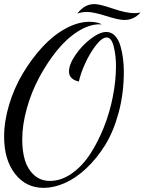

<svg xmlns="http://www.w3.org/2000/svg" viewBox="-20 -825 702 932"><path d="M474.1 -707H462.9Q413.1 -707 358.4 -672.6Q303.7 -638.2 256.3 -579.6Q209 -521 170.7 -449.7Q132.3 -378.4 110.1 -298.3Q87.9 -218.3 87.9 -147Q87.9 -90.8 101.1 -47.1Q114.3 -3.4 145.5 24.9Q176.8 53.2 222.2 53.2Q276.4 53.2 327.1 18.1Q377.9 -17.1 416.3 -75.2Q454.6 -133.3 483.6 -205.8Q512.7 -278.3 527.8 -356.2Q543 -434.1 543 -504.9Q543 -556.2 532 -599.6Q521 -643.1 498 -643.1Q475.1 -643.1 445.6 -605Q416 -566.9 393.6 -517.6Q371.1 -468.3 362.8 -429.2Q314.9 -439.9 314.9 -478Q314.9 -512.2 346.2 -558.1Q377.4 -604 420.9 -637Q464.4 -669.9 496.1 -669.9Q520.5 -669.9 538.1 -651.4Q555.7 -632.8 564.5 -602.3Q573.2 -571.8 577.1 -540.8Q581.1 -509.8 581.1 -477.1Q581.1 -372.1 556.2 -279.3Q531.2 -186.5 490.5 -120.8Q449.7 -55.2 398.4 -7.3Q347.2 40.5 294.2 63.7Q241.2 86.9 191.9 86.9Q106 86.9 53 18.8Q0 -49.3 0 -161.1Q0 -236.3 24.4 -317.4Q48.8 -398.4 91.1 -469Q133.3 -539.6 185.5 -596.4Q237.8 -653.3 298.1 -686.3Q358.4 -719.2 414.1 -719.2Q450.7 -719.2 474.1 -707ZM355 -758.8Q390.1 -805.2 438 -805.2Q463.9 -805.2 528.1 -783.2Q592.3 -761.2 631.8 -761.2Q647.5 -761.2 662.1 -764.2Q629.9 -728 584 -728Q556.2 -728 494.6 -747.6Q433.1 -767.1 400.9 -767.1Q376.5 -767.1 355 -758.8Z"/></svg>

Font: Dancing Script OT
Style: Regular
Weight: 400
Foundry: Pablo Impallari. www.impallari.com
Version: Version 1.000